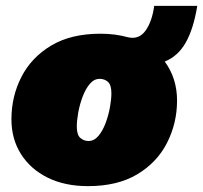

<svg xmlns="http://www.w3.org/2000/svg" viewBox="-20 -625 693 655"><path d="M280 10Q201 10 142.5 -19Q84 -48 51.5 -99.5Q19 -151 19 -218Q19 -296 53 -362.5Q87 -429 154.5 -469.5Q222 -510 323 -510Q373 -510 416 -498Q454 -489 476.5 -520.5Q499 -552 506 -605H653Q640 -526 613.5 -479.5Q587 -433 542 -415Q584 -358 584 -282Q584 -205 550 -138Q516 -71 448.5 -30.5Q381 10 280 10ZM282 -144Q301 -144 315.5 -161Q330 -178 340 -204.5Q350 -231 355 -258.5Q360 -286 360 -307Q360 -335 348.5 -345.5Q337 -356 320 -356Q301 -356 286.5 -339Q272 -322 262 -295.5Q252 -269 247 -241.5Q242 -214 242 -193Q242 -165 254 -154.5Q266 -144 282 -144Z"/></svg>

Font: Work Sans Black
Style: Italic
Weight: 900
Italic angle: -13°
Designer: Wei Huang
Foundry: Wei Huang
Version: Version 2.009; ttfautohint (v1.8.3)